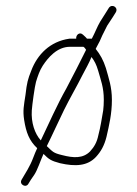

<svg xmlns="http://www.w3.org/2000/svg" viewBox="-20 -578 458 640"><path d="M267 -412C245.8 -369.5 224.2 -326.5 201 -283C170.6 -229.4 142.9 -166.2 116 -110C95.7 -132.6 83.3 -169.6 86 -210C87.2 -228.4 95.7 -290.1 100 -305C105.9 -324.2 112.1 -343 122.5 -359C140.1 -385.9 170.3 -422 213 -422H258C262 -420 264.9 -414.8 267 -412ZM234 -449H211C146.7 -439.8 104.3 -396.2 84 -342C72.9 -314.2 69.6 -302.4 65 -262C59.5 -225.9 55.6 -209.6 60.5 -178C67 -136.6 77.3 -109.2 104 -84C99.3 -74 95 -63.7 91 -53C79.6 -22.2 64.6 -1 52 21C42.7 36.9 67 50.1 75 34C81.1 23.3 83.5 20.3 94 5C105.1 -11.6 114.7 -42.3 125 -65C142.3 -47.7 149.3 -42 180 -34C231.3 -22.2 271.8 -24.6 300 -55C316.5 -73 327.6 -92.5 335 -122C344 -161.5 353 -198.8 353 -245C353 -288.5 342.4 -317.2 333 -351C324.6 -377.5 313.5 -396.9 299 -415C299.7 -415.7 300.7 -417.7 302 -421C309.3 -433.7 315.7 -446.7 321 -460L337 -492C343 -501.3 349.3 -511 356 -521L366 -537C375.4 -553 353.6 -566.6 343 -552L333 -536C326.3 -525.3 320 -515.3 314 -506C304.3 -489.8 295.8 -466.9 286 -449H270C265.9 -454.4 261.5 -457.5 257 -462C245.6 -473.4 232.4 -461.4 234 -449ZM136 -91C154.3 -127.5 174.8 -173.4 193.5 -211.5C212.5 -250.1 236.3 -290.5 255 -328C266.3 -349.8 276.9 -367.8 285 -388C295 -374.6 301.1 -363.1 307 -343C316 -310.7 326 -287 326 -245.5C326 -232.5 325.3 -220.7 324 -210C319.4 -183.8 315 -153.8 308 -128C302.9 -102.5 293.4 -87.9 280 -73C256.5 -49.5 225.3 -51 187 -61C156.8 -68.2 156.4 -72 136 -91Z"/></svg>

Font: Take Off
Style: Regular, Eh
Weight: 400
Foundry: Cannot Into Space Fonts
Version: Version 0.89